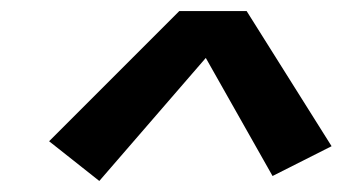

<svg xmlns="http://www.w3.org/2000/svg" viewBox="-20 -761 640 348"><path d="M160 -433 69 -505 305 -741H427L581 -496L474 -442L353 -656Z"/></svg>

Font: Iosevka Custom Oblique
Style: Bold
Weight: 700
Italic angle: -9°
Monospace: yes
Designer: Belleve Invis
Foundry: Belleve Invis
Version: Version 30.1.2; ttfautohint (v1.8.4)